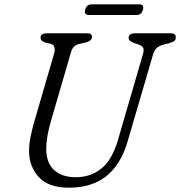

<svg xmlns="http://www.w3.org/2000/svg" viewBox="-20 -854 834 889"><path d="M526 -205.5 641.5 -602Q647 -620 644 -630.2Q641 -640.5 623 -647.5L603 -654Q589 -660 582.2 -665Q575.5 -670 575.5 -678.5Q576 -700 605.5 -700H770Q794 -700 794 -682Q794 -671 788.5 -665.5Q783 -660 765 -654.5L736 -647Q717 -641.5 706 -632.2Q695 -623 688.5 -601L570.5 -198Q539.5 -92.5 472.8 -38.8Q406 15 298.5 15Q204 15 159 -34.8Q114 -84.5 114.5 -157Q114.5 -188 122.5 -225.5Q130.5 -263 141 -299L231 -607.5Q235.5 -623 232 -635.2Q228.5 -647.5 214 -651.5L191 -656.5Q177.5 -661.5 172.5 -666.8Q167.5 -672 168 -681Q168 -700 199 -700H382.5Q406.5 -700 406 -683Q406 -665 375.5 -657L346.5 -650.5Q331.5 -646.5 322.5 -637.8Q313.5 -629 308.5 -611.5L217.5 -299Q194 -219.5 194 -166Q194 -100.5 230.2 -67Q266.5 -33.5 330.5 -33.5Q401 -33.5 450.5 -74.5Q500 -115.5 526 -205.5ZM374.5 -809.5Q381 -834 405 -834H624.5Q648.5 -834 642 -809.5Q635.5 -784.5 611.5 -784.5H392Q368 -784.5 374.5 -809.5Z"/></svg>

Font: Fraunces 9pt SuperSoft Light
Style: Italic
Weight: 300
Italic angle: -16°
Version: Version 1.000;[b76b70a41]